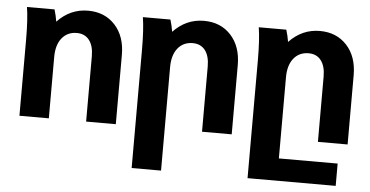

<svg xmlns="http://www.w3.org/2000/svg" viewBox="-50 -616 1752 909"><g transform="rotate(5 826.0 -162.0)"><path d="M43.9 -516.1H174.8Q183.6 -487.3 188 -459Q249.5 -523.9 334 -523.9Q413.6 -523.9 462.4 -470.7Q511.2 -417.5 511.2 -329.1V0H370.1V-310.1Q370.1 -359.9 349.1 -387Q328.1 -414.1 290 -414.1Q245.6 -414.1 219.2 -381.6Q192.9 -349.1 192.9 -291V0H53.2V-359.9Q53.2 -459 43.9 -516.1Z M594.7 -516.1H725.6Q734.4 -487.3 738.8 -459Q800.3 -523.9 884.8 -523.9Q964.4 -523.9 1013.2 -470.7Q1062 -417.5 1062 -329.1V0H920.9V-310.1Q920.9 -359.9 899.9 -387Q878.9 -414.1 840.8 -414.1Q796.4 -414.1 770 -381.6Q743.7 -349.1 743.7 -291V200.2H604V-359.9Q604 -459 594.7 -516.1Z M1154.8 200.2V-359.9Q1154.8 -459 1145.5 -516.1H1276.4Q1285.2 -487.3 1289.6 -459Q1351.1 -523.9 1435.5 -523.9Q1515.1 -523.9 1564 -470.7Q1612.8 -417.5 1612.8 -329.1V0H1471.7V-310.1Q1471.7 -359.9 1450.7 -387Q1429.7 -414.1 1391.6 -414.1Q1347.2 -414.1 1320.8 -381.6Q1294.4 -349.1 1294.4 -291V94.2H1573.7V200.2Z"/></g></svg>

Font: LT Superior
Style: Bold
Weight: 400
Designer: Daniel Lyons
Foundry: LyonsType
Version: Version 1.000